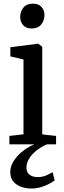

<svg xmlns="http://www.w3.org/2000/svg" viewBox="-20 -808 358 1075"><path d="M32.5 0V-47L111.5 -56V-475L38 -492.5V-543.5L190.5 -563H194L216.5 -546V-55.5L294 -47V0ZM156.5 -648.5Q125.5 -648.5 109.2 -667.5Q93 -686.5 93 -713.5Q93 -742.5 110.8 -765Q128.5 -787.5 164.5 -787.5H165.5Q196.5 -787.5 212.8 -768.8Q229 -750 229 -723.5Q229 -694 211 -671.2Q193 -648.5 157.5 -648.5ZM153.5 247.5Q128 247.5 101.2 239Q74.5 230.5 56 210Q37.5 189.5 37.5 155Q37.5 132 48.2 109.2Q59 86.5 77.8 65.8Q96.5 45 121.2 27.8Q146 10.5 174 -1L204 -5L245.5 -1Q211 13.5 184.5 34.5Q158 55.5 143 80.2Q128 105 128 131Q128 156.5 145.2 170Q162.5 183.5 191 183.5Q215.5 183.5 234.8 175.8Q254 168 274.5 156L286 202.5Q270 214 249.5 224.2Q229 234.5 205 241Q181 247.5 153.5 247.5Z"/></svg>

Font: Merriweather 28pt
Style: Regular
Weight: 400
Version: Version 2.100